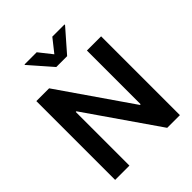

<svg xmlns="http://www.w3.org/2000/svg" viewBox="-256 -1102 1253 1253"><g transform="rotate(-45 370.5 -475.5)"><path d="M669.4 0H552.2L209.5 -495.4H203.5V0H71.7V-727.3H189.6L532 -231.5H538.4V-727.3H669.4ZM421.2 -792.6H320.7L186.1 -946V-951H298.7L370.7 -860.1L442.8 -951H555.4V-946Z"/></g></svg>

Font: Linik Sans SemiBold
Style: Regular
Weight: 600
Designer: Rasmus Andersson (font), Cristiano Sobral (main changes)
Foundry: rsms
Version: Version 3.018;June 1, 2022;FontCreator 14.0.0.2814 64-bit; t